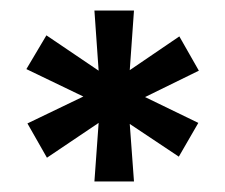

<svg xmlns="http://www.w3.org/2000/svg" viewBox="-20 -720 427 364"><path d="M159 -376 167 -487 69 -421 32 -486 138 -537 30 -589 68 -653 167 -586 159 -700H234L226 -587L320 -651L357 -586L255 -536L356 -487L319 -423L226 -485L234 -376Z"/></svg>

Font: Readex Pro
Style: Regular
Weight: 400
Designer: Bonnie Shaver-Troup, Thomas Jockin
Foundry: Lexend
Version: Version 1.204; ttfautohint (v1.8.4.7-5d5b)